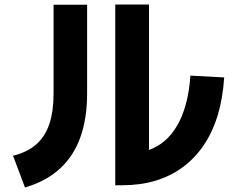

<svg xmlns="http://www.w3.org/2000/svg" viewBox="-20 -782 1040 853"><path d="M91 51 38 -90Q102 -106 141.5 -141Q181 -176 199.5 -232Q218 -288 218 -366V-761H367V-366Q367 -257 337.5 -173.5Q308 -90 247 -33.5Q186 23 91 51ZM826 -446 976 -438Q970 -345 947 -269.5Q924 -194 884.5 -136Q845 -78 791 -38.5Q737 1 670 21Q603 41 523 41H492V-762H642V-61L565 -103Q606 -103 643.5 -116.5Q681 -130 712 -156.5Q743 -183 767 -224Q791 -265 806 -320.5Q821 -376 826 -446Z"/></svg>

Font: Murecho Thin
Style: Bold
Weight: 700
Version: Version 1.010